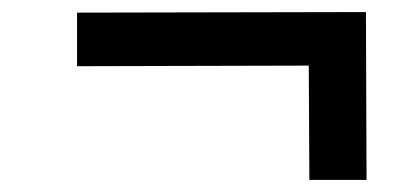

<svg xmlns="http://www.w3.org/2000/svg" viewBox="-20 -481 690 319"><path d="M494 -182 493 -372 108 -371V-460L588 -461L589 -182Z"/></svg>

Font: REM
Style: Regular
Weight: 400
Designer: Octavio Pardo
Foundry: Ashler Design
Version: Version 1.005;gftools[0.9.28]